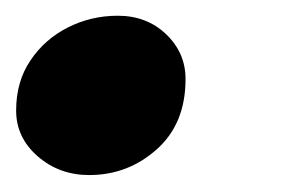

<svg xmlns="http://www.w3.org/2000/svg" viewBox="-23 -198 359 238"><path d="M123 -178.5Q159 -178.5 183 -155.5Q207 -132.5 207 -100Q207 -44.5 171.2 -12.8Q135.5 19 87.5 19Q50.5 19 23.8 -4.2Q-3 -27.5 -3 -61Q-3 -97 14.8 -123.2Q32.5 -149.5 61.2 -164Q90 -178.5 123 -178.5Z"/></svg>

Font: Grandstander
Style: Bold Italic
Weight: 700
Italic angle: -15°
Designer: Tyler Finck
Foundry: Etcetera Type Co
Version: Version 1.200; ttfautohint (v1.8.3)